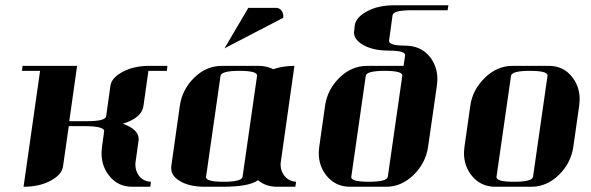

<svg xmlns="http://www.w3.org/2000/svg" viewBox="-20 -712 2253 732"><path d="M64 -441.9 65.9 -460.9H273.9L244.1 -250H313Q381.8 -250 384.8 -269L400.9 -384.8Q405.3 -416 449.2 -439Q491.2 -460.9 548.8 -460.9H618.2L616.2 -441.9H545.9L526.9 -308.1Q521 -262.7 448.2 -240.2Q508.8 -219.2 508.8 -181.2Q508.8 -179.7 508.3 -177Q507.8 -174.3 507.8 -172.9L497.1 -96.2Q496.1 -92.3 496.1 -84Q496.1 -61 509.8 -42Q525.9 -20.5 555.2 -19L553.2 0H483.9Q427.2 0 394 -44.9Q367.2 -80.6 367.2 -127.9Q367.2 -136.2 369.1 -153.8L377 -210.9Q379.9 -229.5 311 -231H242.2L220.2 -77.1Q215.8 -45.4 170.9 -22Q128.9 0 69.8 0L132.8 -441.9Z M632.8 -69.8V-77.1L665.5 -308.1Q674.3 -371.1 721.7 -417Q767.1 -460.9 826.7 -460.9H964.8Q997.1 -460.9 1022 -448.2Q1058.1 -460.9 1102.5 -460.9L1050.8 -96.2Q1049.8 -92.3 1049.8 -83Q1049.8 -61.5 1064 -42Q1081.5 -20.5 1108.9 -19L1106 0H1036.6Q993.2 0 963.9 -24.9Q929.2 0 829.6 0H760.7Q701.7 0 665.5 -22Q632.8 -41.5 632.8 -69.8ZM765.6 -38.1Q762.7 -19 832.5 -19Q901.9 -19 904.8 -38.1L960 -422.9Q962.9 -441.9 892.6 -441.9Q823.7 -441.9 820.8 -422.9ZM835.9 -527.8 926.8 -682.1H1031.7Q1045.9 -682.1 1053.7 -670.9Q1062 -659.2 1059.6 -644Z M1195.3 -127.9Q1195.3 -136.2 1197.3 -153.8L1219.2 -308.1Q1228 -371.1 1275.4 -417Q1320.8 -460.9 1380.4 -460.9H1518.6L1524.4 -500Q1527.3 -519 1463.4 -519Q1399.9 -519 1362.3 -542Q1329.6 -561.5 1329.6 -588.9Q1329.6 -589.8 1330.1 -592.5Q1330.6 -595.2 1330.6 -596.2L1332.5 -615.2Q1336.9 -646.5 1381.3 -669.9Q1423.3 -691.9 1482.4 -691.9H1689.5L1686.5 -672.9H1548.3Q1479.5 -672.9 1476.6 -653.8L1463.4 -558.1Q1460.4 -538.1 1523.4 -538.1Q1585.9 -538.1 1620.6 -493.2Q1647.5 -457.5 1647.5 -410.2Q1647.5 -402.3 1645.5 -384.8L1612.3 -153.8Q1603.5 -90.3 1556.6 -44.9Q1510.3 0 1452.6 0H1314.5Q1257.3 0 1222.7 -44.9Q1195.3 -81.1 1195.3 -127.9ZM1319.3 -38.1Q1316.4 -19 1386.2 -19Q1455.6 -19 1458.5 -38.1L1513.7 -422.9Q1516.6 -441.9 1446.3 -441.9Q1377.4 -441.9 1374.5 -422.9Z M1749 -127.9Q1749 -136.2 1751 -153.8L1772.9 -308.1Q1781.2 -369.6 1829.1 -416Q1875.5 -460.9 1934.1 -460.9H2072.3Q2129.9 -460.9 2163.1 -416Q2189.9 -380.4 2189.9 -334Q2189.9 -325.7 2188 -308.1L2166 -153.8Q2157.2 -90.3 2110.4 -44.9Q2064 0 2006.3 0H1868.2Q1811 0 1776.4 -44.9Q1749 -81.1 1749 -127.9ZM1873 -38.1Q1870.1 -19 1939.9 -19Q2009.3 -19 2012.2 -38.1L2067.4 -422.9Q2070.3 -441.9 2000 -441.9Q1931.2 -441.9 1928.2 -422.9Z"/></svg>

Font: Hjet
Style: Italic
Weight: 400
Designer: T. Christopher White
Version: Version 1.2